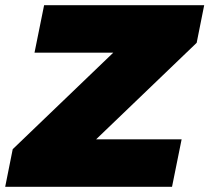

<svg xmlns="http://www.w3.org/2000/svg" viewBox="-43 -720 807 740"><path d="M-23 0 6 -145 479 -599 499 -517H90L127 -700H744L715 -555L242 -101L222 -183H657L620 0Z"/></svg>

Font: Montserrat Thin Black
Style: Italic
Weight: 900
Italic angle: -11.3°
Version: Version 9.000